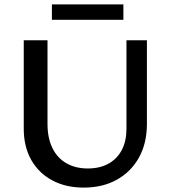

<svg xmlns="http://www.w3.org/2000/svg" viewBox="-20 -841 772 873"><path d="M360 12Q279 12 217.5 -21Q156 -54 122 -114Q88 -174 88 -256V-658H196V-278Q196 -214 218 -168.5Q240 -123 281.5 -99Q323 -75 379 -75Q435 -75 474.5 -97.5Q514 -120 534.5 -160.5Q555 -201 555 -254V-658H648V-278Q648 -190 612 -125Q576 -60 511.5 -24Q447 12 360 12ZM216 -751V-821H541V-751Z"/></svg>

Font: Ysabeau Office SemiBold
Style: Regular
Weight: 600
Designer: Christian Thalmann (Catharsis Fonts)
Version: Version 2.001;gftools[0.9.30]; featfreeze: tnum,lnum,ss02